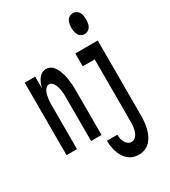

<svg xmlns="http://www.w3.org/2000/svg" viewBox="-229 -857 1058 1193"><g transform="rotate(-30 300.0 -261.0)"><path d="M16 0V-520H91V-436Q95 -452 101 -467Q107 -482 117 -496.5Q127 -511 141.5 -519.5Q156 -528 172 -528Q189 -528 203 -520Q217 -512 227 -498Q237 -484 243 -469Q249 -454 253.5 -438.5Q258 -423 260.5 -407Q263 -391 264.5 -375Q266 -359 266.5 -342.5Q267 -326 267 -310V0H192V-310Q192 -319 192 -328.5Q192 -338 191 -347Q190 -356 188.5 -365Q187 -374 185 -383Q183 -392 179.5 -400.5Q176 -409 171 -417Q166 -425 158 -430.5Q150 -436 141 -436Q132 -436 124.5 -430.5Q117 -425 111.5 -417Q106 -409 103 -400.5Q100 -392 98 -383Q96 -374 94.5 -365Q93 -356 92 -347Q91 -338 91 -328.5Q91 -319 91 -310V0ZM490 -595Q477 -595 465.5 -601.5Q454 -608 448 -619.5Q442 -631 439.5 -644Q437 -657 437 -670Q437 -683 439.5 -696Q442 -709 448 -720.5Q454 -732 465.5 -738.5Q477 -745 490 -745Q503 -745 514.5 -738.5Q526 -732 532.5 -720.5Q539 -709 541 -696Q543 -683 543 -670Q543 -657 541 -644Q539 -631 532.5 -619.5Q526 -608 514.5 -601.5Q503 -595 490 -595ZM408 223Q388 223 368.5 216.5Q349 210 333.5 196.5Q318 183 307.5 165.5Q297 148 290.5 128.5Q284 109 281 89Q278 69 278 48H353Q353 62 355.5 75.5Q358 89 364.5 101.5Q371 114 382.5 122.5Q394 131 408 131Q420 131 430 124Q440 117 446.5 107Q453 97 456.5 85.5Q460 74 462 62.5Q464 51 464.5 39Q465 27 465 15V-428H379V-520H540V15Q540 38 538 61Q536 84 530.5 106.5Q525 129 515.5 150Q506 171 490.5 188Q475 205 453 214Q431 223 408 223Z"/></g></svg>

Font: Zed Mono Semibold Extended
Style: Regular
Weight: 600
Width: 7
Monospace: yes
Designer: Belleve Invis
Foundry: Belleve Invis
Version: Version 1.0.0; ttfautohint (v1.8.4)